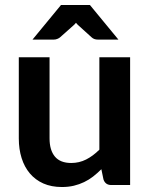

<svg xmlns="http://www.w3.org/2000/svg" viewBox="-20 -743 608 771"><path d="M179 -513V-187Q179 -140 200.5 -114.2Q222 -88.5 266 -88.5Q298 -88.5 325.8 -102.5Q353.5 -116.5 379 -142V-513H502.5V0H427Q403 0 395.5 -22.5L387 -63.5Q371 -47.5 354 -34.2Q337 -21 317.8 -11.8Q298.5 -2.5 276.5 2.8Q254.5 8 228.5 8Q186.5 8 154.2 -6.2Q122 -20.5 100 -46.5Q78 -72.5 66.8 -108.2Q55.5 -144 55.5 -187V-513ZM455.5 -584H373Q357.5 -584 348 -593L295.5 -640.5Q293 -643 290.2 -645.5Q287.5 -648 285 -651.5Q282.5 -648 279.8 -645.5Q277 -643 274.5 -640.5L221 -593Q217 -589.5 210.2 -586.8Q203.5 -584 196 -584H110.5L225 -723H341Z"/></svg>

Font: Lato TR
Style: Bold
Weight: 700
Designer: Lukasz Dziedzic
Foundry: tyPoland Lukasz Dziedzic
Version: Version 1.104 2013